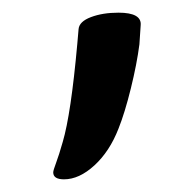

<svg xmlns="http://www.w3.org/2000/svg" viewBox="-20 -752 272 303"><path d="M64 -480Q64 -483 68.5 -495Q73 -507 79 -528Q92 -572 102 -683L104 -706Q105 -718 123.5 -725Q142 -732 167 -732Q204 -732 202 -712L200 -682Q196 -651 186.5 -612.5Q177 -574 167 -549Q153 -513 129 -491Q105 -469 81 -469Q64 -469 64 -480Z"/></svg>

Font: Charm
Style: Bold
Weight: 700
Designer: Katatrad Aksorn Co.,Ltd.
Foundry: Cadson Demak Co.,Ltd.
Version: Version 1.001